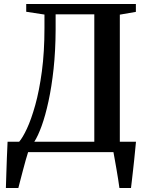

<svg xmlns="http://www.w3.org/2000/svg" viewBox="-20 -763 742 963"><path d="M9.5 180Q10.5 146 11.8 107.5Q13 69 14.5 28.2Q16 -12.5 18 -52H76Q93 -71 114.8 -117.2Q136.5 -163.5 156.8 -235.8Q177 -308 190 -405Q203 -502 203 -622V-690L111.5 -704V-743H661.5V-703.5L581 -689.5V-52H662Q660 -32 657.8 -8.8Q655.5 14.5 653 39.5Q650.5 64.5 647.5 89.5Q644.5 114.5 642 137.8Q639.5 161 637 180H579Q576.5 160 572.5 135.5Q568.5 111 564.2 85.5Q560 60 555.8 37.8Q551.5 15.5 549 0H121Q116 15 109.2 39.2Q102.5 63.5 95.2 90.8Q88 118 81.8 142Q75.5 166 72 180ZM152 -52H453V-691H259V-613Q258.5 -508 248.8 -417.8Q239 -327.5 223.2 -255Q207.5 -182.5 188.8 -131Q170 -79.5 152 -52Z"/></svg>

Font: Merriweather 72pt SemiBold
Style: Regular
Weight: 600
Version: Version 2.100